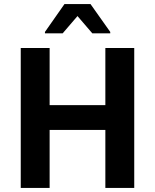

<svg xmlns="http://www.w3.org/2000/svg" viewBox="-20 -924 762 944"><path d="M82 0V-688H224V-407H498V-688H640V0H498V-285H224V0ZM201 -760V-767L297 -904H425L522 -767V-760H434L361 -845L288 -760Z"/></svg>

Font: Saira SemiBold
Style: Regular
Weight: 600
Designer: Hector Gatti with collaboration of the Omnibus-Type team
Foundry: Omnibus-Type
Version: Version 1.100; ttfautohint (v1.8.3)